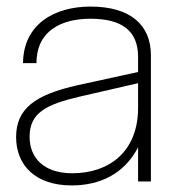

<svg xmlns="http://www.w3.org/2000/svg" viewBox="-20 -552 524 584"><path d="M400 0H439V-384C439 -476 377 -532 255 -532C145 -532 51 -478 50 -360H91C91 -460 169 -495 255 -495C350 -495 400 -459 400 -379V-333L217 -293C86 -264 29 -221 29 -135C29 -50 87 12 198 12C284 12 358 -23 400 -104ZM70 -136C70 -208 119 -234 222 -258L400 -299V-224C400 -89 310 -25 200 -25C112 -25 70 -73 70 -136Z"/></svg>

Font: Aspekta 150
Style: Regular
Weight: 150
Designer: Ivo Dolenc
Version: Version 2.000